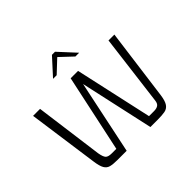

<svg xmlns="http://www.w3.org/2000/svg" viewBox="-144 -792 972 972"><g transform="rotate(-45 342.0 -305.5)"><path d="M189 0Q160 0 142 -4.5Q124 -9 114 -26Q104 -43 99 -81L46 -460H96L145 -93Q150 -64 159 -54Q168 -44 193 -44H226L315 -460H368L460 -44H496Q515 -44 525.5 -51.5Q536 -59 538 -78L586 -460H628L577 -76Q572 -40 560.5 -23.5Q549 -7 529 -3.5Q509 0 478 0H426L346 -363L339 -395L332 -362L256 0ZM250 -521 332 -611H354L437 -521H410L343 -584L276 -521Z"/></g></svg>

Font: Genos Light
Style: Regular
Weight: 300
Designer: Robert E. Leuschke
Foundry: Robert E. Leuschke
Version: Version 1.010